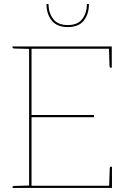

<svg xmlns="http://www.w3.org/2000/svg" viewBox="-20 -930 622 950"><path d="M124 0V-700H533V-689H136V-361H445V-350H136V-11H534V0ZM520 -5 523 -98Q523 -100 524.5 -102.5Q526 -105 528 -105H534V-11ZM519 -695 533 -689V-595H527Q525 -595 523.5 -597.5Q522 -600 522 -602ZM127 -700 126 -688 49 -690Q47 -690 44.5 -691.5Q42 -693 42 -695V-700ZM42 0V-5Q42 -7 44.5 -8.5Q47 -10 49 -10L126 -12L127 0ZM315 -796Q262 -796 236 -828.5Q210 -861 210 -910H220Q220 -868 242.5 -837Q265 -806 315 -806Q365 -806 387.5 -836.5Q410 -867 410 -910H420Q420 -861 395 -828.5Q370 -796 315 -796Z"/></svg>

Font: Aleo Thin
Style: Regular
Weight: 250
Designer: Alessio Laiso
Foundry: Alessio Laiso
Version: Version 2.001;gftools[0.9.29]